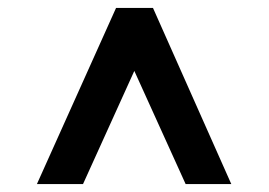

<svg xmlns="http://www.w3.org/2000/svg" viewBox="-20 -661 680 486"><path d="M320 -481.5 449.9 -195H565.5L367.2 -641H273.8L73.4 -195H190.1Z"/></svg>

Font: Linux Libertine Mono O 
Style: Mono Bold
Weight: 400
Designer: Philipp H. Poll
Foundry: Philipp H. Poll
Version: Version 5.1.7